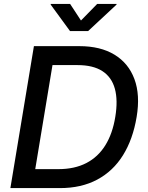

<svg xmlns="http://www.w3.org/2000/svg" viewBox="-20 -964 757 984"><path d="M287.1 0H89.8L105.5 -97.2H279.3Q362.3 -97.2 422.6 -128.4Q482.9 -159.7 520 -219.7Q557.1 -279.8 570.8 -364.7Q585 -450.2 568.6 -509.5Q552.2 -568.8 504.6 -599.6Q457 -630.4 377.4 -630.4H190.4L206.5 -727.5H387.2Q494.6 -727.5 566.7 -683.8Q638.7 -640.1 668.9 -558.8Q699.2 -477.5 680.2 -364.3Q661.1 -250 610.4 -168.5Q559.6 -86.9 478.3 -43.5Q397 0 287.1 0ZM265.1 -727.5 144.5 0H33.2L153.8 -727.5ZM339.4 -943.8 395 -858.9 478 -943.8H577.6L577.1 -940.4L431.6 -804.7H338.9L239.7 -940.4L240.2 -943.8Z"/></svg>

Font: Inter 17pt Medium
Style: Italic
Weight: 500
Italic angle: -9.3988°
Version: Version 4.001;git-66647c0bb